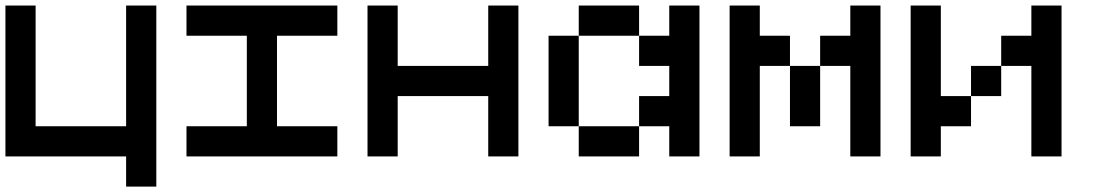

<svg xmlns="http://www.w3.org/2000/svg" viewBox="-20 -576 4040 707"><path d="M444.4 -111.1V-555.6H555.6V111.1H444.4V0H0V-555.6H111.1V-111.1Z M888.9 -444.4H666.7V-555.6H1222.2V-444.4H1000V-111.1H1222.2V0H666.7V-111.1H888.9Z M1444.4 -222.2V0H1333.3V-555.6H1444.4V-333.3H1777.8V-555.6H1888.9V0H1777.8V-222.2Z M2111.1 -111.1H2000V-444.4H2111.1ZM2444.4 -333.3H2333.3V-444.4H2444.4V-555.6H2555.6V0H2444.4V-111.1H2333.3V-222.2H2444.4ZM2333.3 0H2111.1V-111.1H2333.3ZM2333.3 -444.4H2111.1V-555.6H2333.3Z M3000 -111.1H2888.9V-333.3H3000ZM3111.1 -444.4V-555.6H3222.2V0H3111.1V-333.3H3000V-444.4ZM2777.8 -333.3V0H2666.7V-555.6H2777.8V-444.4H2888.9V-333.3Z M3444.4 -111.1V0H3333.3V-555.6H3444.4V-222.2H3555.6V-111.1ZM3777.8 -444.4V-555.6H3888.9V0H3777.8V-333.3H3666.7V-444.4ZM3666.7 -222.2H3555.6V-333.3H3666.7Z"/></svg>

Font: Pixeloid Mono
Style: Regular
Weight: 400
Monospace: yes
Designer: GGBotNet
Foundry: GGBotNet
Version: 0.5